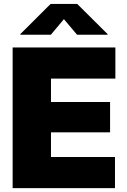

<svg xmlns="http://www.w3.org/2000/svg" viewBox="-20 -973 656 993"><path d="M45.4 0V-727.5H576.7V-566.4H243.7V-445.3H549.3V-288.6H243.7V-161.1H574.7V0ZM243.2 -793.5H85V-796.4L241.7 -952.6H379.4L536.6 -796.4V-793.5H378.4L310.5 -874Z"/></svg>

Font: Inter 17pt Black
Style: Regular
Weight: 900
Version: Version 4.001;git-66647c0bb